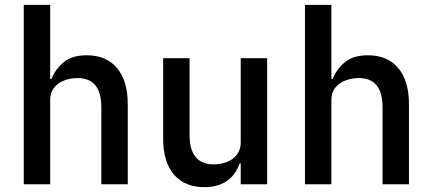

<svg xmlns="http://www.w3.org/2000/svg" viewBox="-20 -760 1780 792"><path d="M78 -740H187V-434H192Q209 -476 243.5 -504Q278 -532 338 -532Q418 -532 462.5 -479.5Q507 -427 507 -330V0H398V-317Q398 -438 300 -438Q279 -438 258.5 -432.5Q238 -427 222 -416Q206 -405 196.5 -388Q187 -371 187 -349V0H78Z M973 -86H969Q962 -67 950.5 -49Q939 -31 921.5 -17.5Q904 -4 879.5 4Q855 12 823 12Q742 12 697.5 -40Q653 -92 653 -189V-520H762V-203Q762 -82 862 -82Q883 -82 903 -87.5Q923 -93 938.5 -104Q954 -115 963.5 -132Q973 -149 973 -172V-520H1082V0H973Z M1238 -740H1347V-434H1352Q1369 -476 1403.5 -504Q1438 -532 1498 -532Q1578 -532 1622.5 -479.5Q1667 -427 1667 -330V0H1558V-317Q1558 -438 1460 -438Q1439 -438 1418.5 -432.5Q1398 -427 1382 -416Q1366 -405 1356.5 -388Q1347 -371 1347 -349V0H1238Z"/></svg>

Font: IBM Plex Sans Hebrew Medm
Style: Regular
Weight: 500
Designer: Mike Abbink, Paul van der Laan, Pieter van Rosmalen, Yanek Iontef
Foundry: Bold Monday
Version: Version 1.3